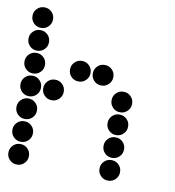

<svg xmlns="http://www.w3.org/2000/svg" viewBox="-79 -765 757 830"><g transform="rotate(10 300.0 -350.0)"><path d="M49 -695Q31 -695 18 -682Q5 -669 5 -651V-649Q5 -631 18 -618Q31 -605 49 -605H51Q69 -605 82 -618Q95 -631 95 -649V-651Q95 -669 82 -682Q69 -695 51 -695ZM49 -595Q31 -595 18 -582Q5 -569 5 -551V-549Q5 -531 18 -518Q31 -505 49 -505H51Q69 -505 82 -518Q95 -531 95 -549V-551Q95 -569 82 -582Q69 -595 51 -595ZM49 -495Q31 -495 18 -482Q5 -469 5 -451V-449Q5 -431 18 -418Q31 -405 49 -405H51Q69 -405 82 -418Q95 -431 95 -449V-451Q95 -469 82 -482Q69 -495 51 -495ZM249 -495Q231 -495 218 -482Q205 -469 205 -451V-449Q205 -431 218 -418Q231 -405 249 -405H251Q269 -405 282 -418Q295 -431 295 -449V-451Q295 -469 282 -482Q269 -495 251 -495ZM349 -495Q331 -495 318 -482Q305 -469 305 -451V-449Q305 -431 318 -418Q331 -405 349 -405H351Q369 -405 382 -418Q395 -431 395 -449V-451Q395 -469 382 -482Q369 -495 351 -495ZM49 -395Q31 -395 18 -382Q5 -369 5 -351V-349Q5 -331 18 -318Q31 -305 49 -305H51Q69 -305 82 -318Q95 -331 95 -349V-351Q95 -369 82 -382Q69 -395 51 -395ZM149 -395Q131 -395 118 -382Q105 -369 105 -351V-349Q105 -331 118 -318Q131 -305 149 -305H151Q169 -305 182 -318Q195 -331 195 -349V-351Q195 -369 182 -382Q169 -395 151 -395ZM449 -395Q431 -395 418 -382Q405 -369 405 -351V-349Q405 -331 418 -318Q431 -305 449 -305H451Q469 -305 482 -318Q495 -331 495 -349V-351Q495 -369 482 -382Q469 -395 451 -395ZM49 -295Q31 -295 18 -282Q5 -269 5 -251V-249Q5 -231 18 -218Q31 -205 49 -205H51Q69 -205 82 -218Q95 -231 95 -249V-251Q95 -269 82 -282Q69 -295 51 -295ZM449 -295Q431 -295 418 -282Q405 -269 405 -251V-249Q405 -231 418 -218Q431 -205 449 -205H451Q469 -205 482 -218Q495 -231 495 -249V-251Q495 -269 482 -282Q469 -295 451 -295ZM49 -195Q31 -195 18 -182Q5 -169 5 -151V-149Q5 -131 18 -118Q31 -105 49 -105H51Q69 -105 82 -118Q95 -131 95 -149V-151Q95 -169 82 -182Q69 -195 51 -195ZM449 -195Q431 -195 418 -182Q405 -169 405 -151V-149Q405 -131 418 -118Q431 -105 449 -105H451Q469 -105 482 -118Q495 -131 495 -149V-151Q495 -169 482 -182Q469 -195 451 -195ZM49 -95Q31 -95 18 -82Q5 -69 5 -51V-49Q5 -31 18 -18Q31 -5 49 -5H51Q69 -5 82 -18Q95 -31 95 -49V-51Q95 -69 82 -82Q69 -95 51 -95ZM449 -95Q431 -95 418 -82Q405 -69 405 -51V-49Q405 -31 418 -18Q431 -5 449 -5H451Q469 -5 482 -18Q495 -31 495 -49V-51Q495 -69 482 -82Q469 -95 451 -95Z"/></g></svg>

Font: Doto Black Rounded Black
Style: Regular
Weight: 900
Monospace: yes
Version: Version 1.000